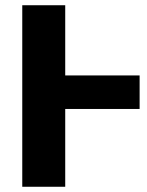

<svg xmlns="http://www.w3.org/2000/svg" viewBox="-20 -713 562 733"><path d="M513 -297H229V0H65V-693H229V-425H513Z"/></svg>

Font: FiraGO
Style: Bold
Weight: 700
Designer: bBox Type
Foundry: bBox Type GmbH
Version: Version 1.001;PS 001.001;hotconv 1.0.88;makeotf.lib2.5.64775